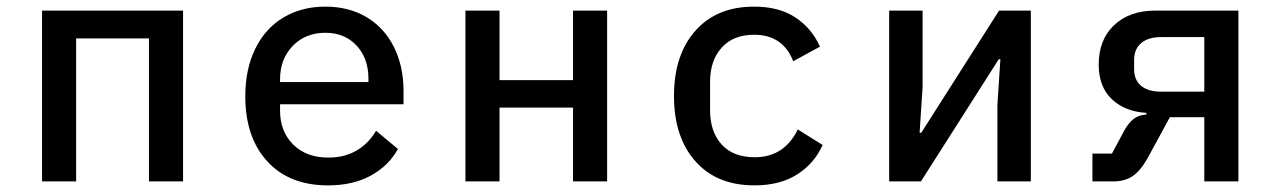

<svg xmlns="http://www.w3.org/2000/svg" viewBox="-20 -548 3880 580"><path d="M107 -516H533V0H430V-432H210V0H107Z M721 -257Q721 -339 751 -400.5Q781 -462 836 -495Q891 -528 963 -528Q1034 -528 1087.5 -496Q1141 -464 1170 -406Q1199 -348 1199 -273V-233H826V-214Q826 -151 865.5 -111.5Q905 -72 972 -72Q1021 -72 1057.5 -93.5Q1094 -115 1116 -153L1182 -98Q1155 -48 1101 -18Q1047 12 971 12Q854 12 787.5 -60.5Q721 -133 721 -257ZM1093 -300V-310Q1093 -372 1057 -410.5Q1021 -449 963 -449Q903 -449 864.5 -409.5Q826 -370 826 -308V-300Z M1386 -516H1489V-306H1711V-516H1814V0H1711V-223H1489V0H1386Z M2016 -258Q2016 -382 2080.5 -455Q2145 -528 2258 -528Q2333 -528 2382.5 -495.5Q2432 -463 2457 -407L2376 -363Q2362 -401 2332.5 -422Q2303 -443 2258 -443Q2195 -443 2160 -404Q2125 -365 2125 -301V-215Q2125 -150 2160 -111.5Q2195 -73 2260 -73Q2349 -73 2390 -157L2465 -110Q2440 -54 2388 -21Q2336 12 2259 12Q2145 12 2080.5 -61Q2016 -134 2016 -258Z M2666 -516H2767V-285L2758 -147H2763L2998 -516H3094V0H2993V-231L3002 -369H2997L2762 0H2666Z M3280 -84H3339L3377 -155Q3390 -178 3405.5 -189.5Q3421 -201 3443 -202V-207Q3378 -211 3338.5 -248.5Q3299 -286 3299 -353Q3299 -428 3345.5 -472Q3392 -516 3470 -516H3721V0H3618V-194H3514L3446 -69Q3425 -32 3401.5 -16Q3378 0 3343 0H3280ZM3488 -271H3618V-436H3488Q3449 -436 3427.5 -418Q3406 -400 3406 -367V-339Q3406 -306 3427.5 -288.5Q3449 -271 3488 -271Z"/></svg>

Font: Writer Medium
Style: Regular
Weight: 500
Monospace: yes
Designer: Mike Abbink, Paul van der Laan, Pieter van Rosmalen
Foundry: Bold Monday
Version: Version 2.001 2020